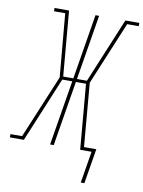

<svg xmlns="http://www.w3.org/2000/svg" viewBox="-136 -802 780 1044"><g transform="rotate(10 254.5 -280.0)"><path d="M384 175 413 0H350L319 -359H263L204 0H184L243 -359H188L39 0H-38V-18H26L172 -368L141 -717H79V-735H159L190 -376H246L305 -735H325L266 -376H321L470 -735H547V-717H483L338 -368L368 -18H436L404 175Z"/></g></svg>

Font: Iosevka Curly Slab Thin
Style: Italic
Weight: 100
Italic angle: -9°
Monospace: yes
Designer: Belleve Invis
Foundry: Belleve Invis
Version: Version 22.1.2; ttfautohint (v1.8.4)